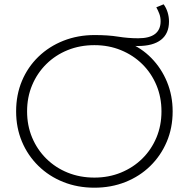

<svg xmlns="http://www.w3.org/2000/svg" viewBox="-20 -868 878 893"><path d="M419 5Q341 5 274.5 -21.5Q208 -48 158.5 -96.5Q109 -145 82 -209.5Q55 -274 55 -350Q55 -427 82 -491.5Q109 -556 158.5 -604Q208 -652 275 -678.5Q342 -705 420 -705Q483 -705 529.5 -697.5Q576 -690 623 -690Q675 -690 701 -710Q727 -730 727 -769Q727 -788 721 -804Q715 -820 707 -834L741 -848Q753 -832 759.5 -811Q766 -790 766 -768Q766 -712 729 -683Q692 -654 621 -654Q600 -654 571 -656.5Q542 -659 517 -663L574 -671Q637 -646 684 -598Q731 -550 757 -486.5Q783 -423 783 -350Q783 -273 755.5 -208.5Q728 -144 679 -96Q630 -48 563.5 -21.5Q497 5 419 5ZM419 -42Q486 -42 543 -65.5Q600 -89 642 -130.5Q684 -172 707.5 -228Q731 -284 731 -350Q731 -416 707.5 -472Q684 -528 642 -569.5Q600 -611 543 -634.5Q486 -658 419 -658Q352 -658 295 -635Q238 -612 195.5 -570Q153 -528 129.5 -472Q106 -416 106 -350Q106 -284 129.5 -228Q153 -172 195.5 -130Q238 -88 295 -65Q352 -42 419 -42Z"/></svg>

Font: Modern
Style: Regular
Weight: 300
Designer: Julieta Ulanovsky
Foundry: Julieta Ulanovsky
Version: Version 8.000